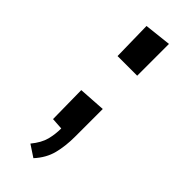

<svg xmlns="http://www.w3.org/2000/svg" viewBox="-224 -543 726 726"><g transform="rotate(45 139.5 -180.0)"><path d="M138 154 91 123Q118 90 125.5 60.5Q133 31 133 0L86 -3L84 -156L192 -163V-15Q192 35 181.5 76.5Q171 118 138 154ZM195 -344H90L87 -502L195 -514Z"/></g></svg>

Font: Truculenta ExtraBold
Style: Regular
Weight: 800
Version: Version 1.002